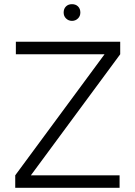

<svg xmlns="http://www.w3.org/2000/svg" viewBox="-20 -900 648 920"><path d="M365 -840Q365 -858 354 -869Q343 -880 325 -880Q307 -880 296 -869Q285 -858 285 -840Q285 -823 296 -812Q308 -800 325 -800Q342 -800 354 -812Q365 -823 365 -840ZM53 0H553V-60H128L556 -640V-700H56V-640H481L53 -60Z"/></svg>

Font: Unageo Variable
Style: Regular
Weight: 300
Designer: Richard Sepsi
Foundry: Richard Sepsi
Version: Version 2.200